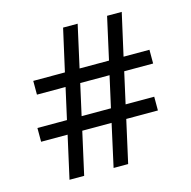

<svg xmlns="http://www.w3.org/2000/svg" viewBox="-104 -813 912 917"><g transform="rotate(-15 351.5 -355.0)"><path d="M201 0H128.5L175.5 -210.5H44.5V-278.5H190.5L225 -433H83.5V-501H240L287 -710H359L312.5 -501H458L504.5 -710H577L530 -501H658V-433H515L480.5 -278.5H622V-210.5H465.5L418.5 0H346.5L393 -210.5H248ZM263 -278.5H408L442.5 -433H297.5Z"/></g></svg>

Font: Newsreader 6pt SemiBold
Style: Regular
Weight: 600
Designer: Hugues Gentile
Foundry: Production Type
Version: Version 1.003; ttfautohint (v1.8.3)